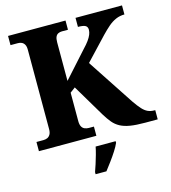

<svg xmlns="http://www.w3.org/2000/svg" viewBox="-133 -821 1025 1149"><g transform="rotate(-15 380.0 -246.5)"><path d="M24 0V-57H67Q81 -57 92 -62Q103 -67 110 -79Q117 -91 117 -112V-603Q117 -624 110.5 -635.5Q104 -647 93.5 -652Q83 -657 70 -657H24V-714H380V-657H342Q330 -657 319.5 -652Q309 -647 303.5 -635Q298 -623 298 -601V-362L441 -521Q463 -544 475.5 -561.5Q488 -579 494.5 -594.5Q501 -610 501 -625Q501 -643 488 -650.5Q475 -658 442 -658V-714H730V-658Q701 -658 676 -647Q651 -636 628.5 -616.5Q606 -597 582 -572L450 -432L641 -142Q663 -110 680 -91.5Q697 -73 714.5 -65Q732 -57 755 -57H760V0H683Q627 0 590.5 -6Q554 -12 529 -25.5Q504 -39 486 -60.5Q468 -82 449 -113L330 -313L298 -289V-113Q298 -92 304.5 -79.5Q311 -67 323 -62Q335 -57 348 -57H380V0ZM316 208Q323 189 331.5 162.5Q340 136 347.5 109Q355 82 359 61H483V71Q474 92 457 118.5Q440 145 420 172Q400 199 383 221H316Z"/></g></svg>

Font: Noto Serif Armenian ExtraBold
Style: Regular
Weight: 800
Version: Version 2.007